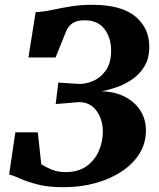

<svg xmlns="http://www.w3.org/2000/svg" viewBox="-20 -771 663 800"><path d="M245.5 9Q181.5 9 137.5 -2.2Q93.5 -13.5 65 -26.5Q36.5 -39.5 18 -44L44 -219.5H137.5L152 -86.5Q172 -74 196.2 -64Q220.5 -54 253.5 -54Q306.5 -54 340.8 -78.8Q375 -103.5 391.8 -142.2Q408.5 -181 408.5 -222.5Q408.5 -273.5 382 -309.5Q355.5 -345.5 309.5 -345.5L212 -337.5L223 -427L304.5 -421.5Q333 -419.5 365.2 -432.5Q397.5 -445.5 420.2 -476.5Q443 -507.5 443 -560Q443 -613 415.5 -649.8Q388 -686.5 333 -686.5Q300 -686.5 282 -674.2Q264 -662 255 -639.5L211.5 -531.5H98.5L128.5 -720.5Q161 -722 196.2 -729.5Q231.5 -737 273 -744Q314.5 -751 364.5 -751Q485.5 -751 543.8 -702.5Q602 -654 602 -577Q602 -527 581 -493.2Q560 -459.5 528.2 -438.5Q496.5 -417.5 463 -406.5Q429.5 -395.5 404 -390.5Q456.5 -389.5 498 -369Q539.5 -348.5 563.8 -312Q588 -275.5 588 -227Q588 -174 561 -130.8Q534 -87.5 486.5 -56.2Q439 -25 377.2 -8Q315.5 9 245.5 9Z"/></svg>

Font: Merriweather Black
Style: Italic
Weight: 900
Italic angle: -7.8°
Designer: Eben Sorkin
Foundry: Eben Sorkin
Version: Version 2.200;gftools[0.9.31]